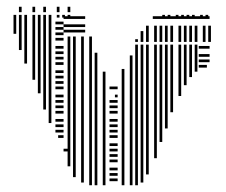

<svg xmlns="http://www.w3.org/2000/svg" viewBox="-20 -548 670 568"><path d="M28 -448H20V-496H28ZM44 -400H36V-496H44ZM60 -360H52V-496H60ZM84 -312H76V-496H84ZM100 -272H92V-496H100ZM116 -224H108V-496H116ZM132 -184H124V-496H132ZM184 -100H168V-108H184ZM168 -140H152V-148H168ZM168 -156H144V-164H168ZM168 -172H144V-180H168ZM168 -188H144V-196H168ZM168 -212H144V-220H168ZM168 -228H144V-236H168ZM168 -244H144V-252H168ZM168 -260H144V-268H168ZM168 -284H144V-292H168ZM168 -300H144V-308H168ZM168 -316H144V-324H168ZM168 -332H144V-340H168ZM168 -356H144V-364H168ZM168 -372H144V-380H168ZM168 -388H144V-396H168ZM168 -404H144V-412H168ZM168 -428H144V-436H168ZM168 -444H144V-452H168ZM168 -460H144V-468H168ZM168 -476H144V-484H168ZM188 -56H180V-440H188ZM204 -24H196V-440H204ZM228 -8H220V-440H228ZM232 -452H168V-460H232ZM232 -468H168V-476H232ZM232 -492H168V-500H232ZM252 0H244V-440H252ZM268 0H260V-392H268ZM292 0H284V-336H292ZM328 -12H304V-20H328ZM328 -28H304V-36H328ZM328 -44H304V-52H328ZM328 -68H304V-76H328ZM328 -84H304V-92H328ZM328 -100H304V-108H328ZM328 -116H304V-124H328ZM328 -140H304V-148H328ZM328 -156H304V-164H328ZM328 -172H304V-180H328ZM328 -188H304V-196H328ZM328 -212H304V-220H328ZM328 -228H304V-236H328ZM328 -244H304V-252H328ZM328 -260H320V-268H328ZM328 -284H304V-292H328ZM348 0H340V-336H348ZM372 0H364V-336H372ZM388 0H380V-336H388ZM404 -8H396V-336H404ZM420 -32H412V-336H420ZM444 -80H436V-336H444ZM460 -128H452V-336H460ZM476 -168H468V-336H476ZM492 -216H484V-336H492ZM516 -264H508V-336H516ZM532 -296H524V-336H532ZM548 -320H540V-336H548ZM348 -336H340V-344H348ZM372 -336H364V-384H372ZM388 -336H380V-416H388ZM404 -336H396V-416H404ZM420 -336H412V-416H420ZM444 -336H436V-416H444ZM460 -336H452V-416H460ZM476 -336H468V-416H476ZM492 -336H484V-416H492ZM516 -336H508V-416H516ZM532 -336H524V-416H532ZM548 -336H540V-416H548ZM564 -336H556V-416H564ZM592 -348H568V-356H592ZM600 -364H568V-372H600ZM600 -380H568V-388H600ZM600 -404H568V-412H600ZM388 -424H380V-432H388ZM404 -424H396V-456H404ZM420 -424H412V-472H420ZM444 -424H436V-472H444ZM460 -424H452V-472H460ZM476 -424H468V-472H476ZM492 -424H484V-472H492ZM516 -424H508V-472H516ZM532 -424H524V-472H532ZM548 -424H540V-472H548ZM564 -424H556V-472H564ZM588 -424H580V-472H588ZM604 -424H596V-472H604ZM600 -492H432V-500H600ZM28 -496H20V-504H28ZM44 -496H36V-504H44ZM60 -496H52V-504H60ZM84 -496H76V-504H84ZM100 -496H92V-504H100ZM116 -496H108V-504H116ZM132 -496H124V-504H132ZM156 -496H148V-504H156ZM172 -496H164V-504H172ZM188 -496H180V-504H188ZM468 -496H460V-504H468ZM484 -496H476V-504H484ZM508 -496H500V-504H508ZM524 -496H516V-504H524ZM540 -496H532V-504H540ZM556 -496H548V-504H556ZM580 -496H572V-504H580ZM596 -496H588V-504H596ZM44 -512H36V-528H44ZM84 -512H76V-528H84ZM116 -512H108V-528H116ZM156 -512H148V-528H156ZM188 -512H180V-528H188ZM44 -512H36V-528H44ZM84 -512H76V-528H84ZM116 -512H108V-528H116ZM156 -512H148V-528H156Z"/></svg>

Font: Rubik Lines
Style: Regular
Weight: 400
Designer: Hubert and Fischer, NaN
Foundry: Hubert and Fischer, NaN
Version: Version 2.201